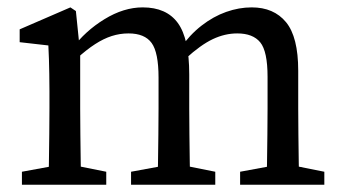

<svg xmlns="http://www.w3.org/2000/svg" viewBox="-20 -508 941 528"><path d="M372.4 -487.7Q437.8 -487.7 469.1 -444.7Q500.4 -401.7 500.4 -303.4V-210Q500.4 -178 500.9 -137.5Q501.4 -97 501.9 -60Q502.4 -23 503.4 0H413Q414 -23 414.5 -60Q415 -97 415.5 -137.5Q416 -178 416 -210V-294.7Q416 -363.7 396.9 -389.9Q377.8 -416.1 333.5 -416.1Q309.7 -416.1 287.2 -408.9Q264.8 -401.7 241.5 -386.6Q218.2 -371.6 190.9 -346.9H169V-393H220.7L178.4 -374.4Q214.1 -422.6 267.1 -455.1Q320.2 -487.7 372.4 -487.7ZM672.1 -487.7Q733 -487.7 766.6 -447Q800.1 -406.3 800.1 -313.5V-210Q800.1 -178 800.6 -137.5Q801.1 -97 801.6 -60Q802.1 -23 803.1 0H712.8Q713.8 -23 714.3 -60Q714.8 -97 715.3 -137.5Q715.8 -178 715.8 -210V-296.6Q715.8 -366.8 695.7 -391.5Q675.6 -416.1 632.4 -416.1Q598.5 -416.1 565.2 -400.4Q531.8 -384.6 490.6 -346.9H466V-383.7H520.9L475.2 -374.4Q501.7 -412.3 534.2 -437.5Q566.6 -462.7 601.9 -475.2Q637.2 -487.7 672.1 -487.7ZM203.5 0H113Q114 -23 114.5 -60.5Q115 -98 115.5 -138.5Q116 -179 116 -210V-257.6Q116 -285.6 115.5 -306Q115.1 -326.3 114.6 -344.7Q114.1 -363 113 -383L34.1 -392V-427.3L173.6 -487.7L188.7 -477.6L200.5 -361.9V-210Q200.5 -179 201 -138.5Q201.5 -98 202 -60.5Q202.5 -23 203.5 0ZM172.5 -55.7 272.2 -35.7V0H40.3V-35.7L149.3 -55.7ZM449.1 -55.7H472.4L572 -35.7V0H340.4V-35.7ZM748.8 -55.7H772.2L871.9 -35.7V0H640.3V-35.7Z"/></svg>

Font: Adobe Variable Font Prototype
Style: Regular
Weight: 389
Designer: Frank Grießhammer
Foundry: Adobe
Version: Version 1.004;hotconv 1.0.113;makeotfexe 2.5.65598